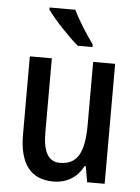

<svg xmlns="http://www.w3.org/2000/svg" viewBox="-54 -809 626 861"><g transform="rotate(5 258.5 -378.0)"><path d="M250 -766H134V-757C161 -717 234 -640 275 -606H341V-618C314 -654 271 -721 250 -766ZM449 -540H350V-259C350 -138 323 -76 241 -76C188 -76 164 -119 164 -207V-540H65V-188C65 -61 113 10 219 10C276 10 325 -17 352 -71H358L370 0H449Z"/></g></svg>

Font: Noto Sans Khmer UI Condensed Medium
Style: Regular
Weight: 500
Width: 3
Designer: Danh Hong and the Monotype Design Team
Foundry: Monotype Imaging Inc.
Version: Version 2.002